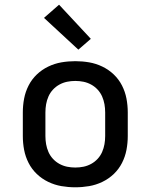

<svg xmlns="http://www.w3.org/2000/svg" viewBox="-20 -788 640 816"><path d="M300 8Q270 8 241 3Q212 -2 185 -15Q158 -28 136.5 -48.5Q115 -69 101.5 -95.5Q88 -122 82.5 -151Q77 -180 77 -210V-310Q77 -340 82.5 -369Q88 -398 101.5 -424.5Q115 -451 136.5 -471.5Q158 -492 185 -505Q212 -518 241 -523Q270 -528 300 -528Q330 -528 359 -523Q388 -518 415 -505Q442 -492 463.5 -471.5Q485 -451 498.5 -424.5Q512 -398 517.5 -369Q523 -340 523 -310V-210Q523 -180 517.5 -151Q512 -122 498.5 -95.5Q485 -69 463.5 -48.5Q442 -28 415 -15Q388 -2 359 3Q330 8 300 8ZM300 -76Q318 -76 335 -79.5Q352 -83 367.5 -91.5Q383 -100 395 -113Q407 -126 414 -142Q421 -158 424 -175Q427 -192 427 -210V-310Q427 -328 424 -345Q421 -362 414 -378Q407 -394 395 -407Q383 -420 367.5 -428.5Q352 -437 335 -440.5Q318 -444 300 -444Q282 -444 265 -440.5Q248 -437 232.5 -428.5Q217 -420 205 -407Q193 -394 186 -378Q179 -362 176 -345Q173 -328 173 -310V-210Q173 -192 176 -175Q179 -158 186 -142Q193 -126 205 -113Q217 -100 232.5 -91.5Q248 -83 265 -79.5Q282 -76 300 -76ZM313 -577 167 -712 231 -768 366 -623Z"/></svg>

Font: Iosevka Aile Medium
Style: Regular
Weight: 500
Designer: Belleve Invis
Foundry: Belleve Invis
Version: Version 27.3.5; ttfautohint (v1.8.4)